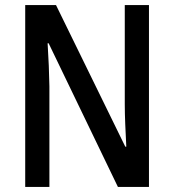

<svg xmlns="http://www.w3.org/2000/svg" viewBox="-20 -734 684 754"><path d="M565 0V-714H470V-324C470 -275 473 -219 476 -158H472L200 -714H79V0H174V-395C173 -447 171 -502 167 -564H171L443 0Z"/></svg>

Font: Noto Sans Kannada Condensed Medium
Style: Regular
Weight: 500
Width: 3
Designer: Jelle Bosma - Monotype Design Team
Foundry: Monotype Imaging Inc.
Version: Version 2.005